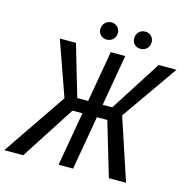

<svg xmlns="http://www.w3.org/2000/svg" viewBox="-157 -998 1095 1117"><g transform="rotate(15 390.5 -439.5)"><path d="M247.6 -324.7 111.3 -710.9H208.5L298.8 -402.8H416.5L388.2 -324.7ZM292.5 -327.1 81.5 0H-32.7L248.5 -413.1ZM505.4 -710.9 381.8 0H294.4L418 -710.9ZM814 -710.9 543.5 -324.7H404.8L403.3 -402.8H509.3L706.5 -710.9ZM597.2 0 497.1 -336.9 563.5 -414.1 700.7 0ZM324.7 -825.7Q325.2 -848.1 339.6 -863.5Q354 -878.9 377 -879.4Q399.9 -879.9 414.6 -865.2Q429.2 -850.6 429.2 -827.6Q428.7 -805.2 413.8 -790.5Q398.9 -775.9 376.5 -775.4Q354.5 -774.9 339.6 -789.1Q324.7 -803.2 324.7 -825.7ZM528.8 -824.7Q528.8 -847.2 543.2 -862.5Q557.6 -877.9 580.6 -878.4Q603.5 -878.9 618.4 -864.3Q633.3 -849.6 632.8 -826.7Q632.8 -804.2 617.9 -789.6Q603 -774.9 580.6 -774.4Q558.1 -773.9 543.5 -787.8Q528.8 -801.8 528.8 -824.7Z"/></g></svg>

Font: Roboto Condensed
Style: Italic
Weight: 400
Italic angle: -12°
Designer: Christian Robertson
Foundry: Google
Version: Version 3.0